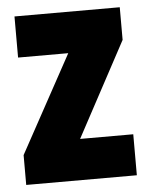

<svg xmlns="http://www.w3.org/2000/svg" viewBox="-45 -591 487 629"><g transform="rotate(-5 198.5 -276.5)"><path d="M379.9 0H16.1V-98.1L190.9 -418H25.9V-553.2H372.1V-445.8L205.1 -134.8H379.9Z"/></g></svg>

Font: Open Sans Condensed ExtraBold
Style: Regular
Weight: 800
Width: 3
Designer: Monotype Design Team
Foundry: Monotype Imaging Inc.
Version: Version 3.000; ttfautohint (v1.8.4)